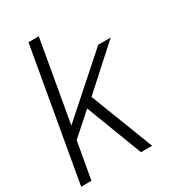

<svg xmlns="http://www.w3.org/2000/svg" viewBox="-195 -890 899 995"><g transform="rotate(-30 255.0 -392.5)"><path d="M-5.5 0H56L100 -249L88.5 -215L234.5 -345H220.5L352.5 0H419L271.5 -382L264.5 -368L513.5 -593H439L87 -280.5L104.5 -274.5L194 -785H132.5Z"/></g></svg>

Font: Anybody UltraCondensed Thin Light
Style: Italic
Weight: 300
Italic angle: -10°
Version: Version 1.111